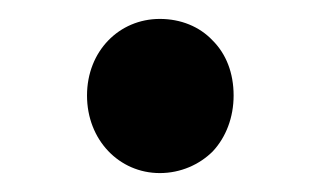

<svg xmlns="http://www.w3.org/2000/svg" viewBox="-20 -169 338 203"><path d="M205 -126C191 -141 171 -149 149 -149C106 -149 72 -115 72 -68C72 -21 106 14 149 14C171 14 191 5 205 -9C219 -24 227 -45 227 -68C227 -92 219 -112 205 -126Z"/></svg>

Font: GenSenRounded2 TW M
Style: Regular
Weight: 500
Version: Version 2.100;PS 2.1;hotconv 16.6.51;makeotf.lib2.5.65220 DE